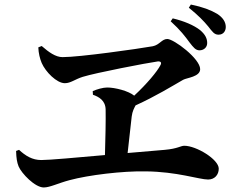

<svg xmlns="http://www.w3.org/2000/svg" viewBox="-20 -845 1040 847"><path d="M816 -658C833 -636 843 -623 860 -623C879 -623 894 -636 894 -655C894 -676 885 -693 863 -712C835 -734 792 -752 742 -764L733 -751C776 -712 797 -684 816 -658ZM898 -729C917 -705 925 -692 944 -692C967 -692 976 -710 976 -726C976 -748 963 -768 938 -784C909 -801 875 -814 822 -825L813 -811C856 -776 878 -753 898 -729ZM51 -179C52 -146 55 -129 62 -111C75 -80 134 -18 173 -18C200 -18 237 -37 286 -50C371 -73 521 -91 622 -89C760 -88 859 -53 898 -53C927 -53 945 -74 945 -101C945 -142 846 -202 793 -202C777 -202 764 -189 707 -184L543 -170L561 -331C564 -355 572 -368 578 -380C668 -421 739 -465 788 -493C804 -502 863 -506 863 -540C863 -586 747 -673 718 -673C694 -673 684 -647 654 -641C586 -629 331 -593 256 -593C225 -593 195 -615 164 -642L149 -636C150 -610 156 -586 164 -567C181 -528 230 -478 266 -478C292 -478 310 -495 345 -506C403 -524 626 -567 676 -574C689 -575 694 -569 688 -558C674 -530 628 -475 572 -423C547 -444 487 -459 453 -459C434 -459 407 -451 389 -443L390 -427C416 -418 445 -402 446 -362C447 -313 445 -233 443 -161C319 -150 198 -139 162 -139C123 -139 93 -157 64 -184Z"/></svg>

Font: Noto Serif KR
Style: Bold
Weight: 700
Designer: Ryoko NISHIZUKA 西塚涼子 (kana & ideographs); Frank Grießhammer (Latin, Greek & Cyrillic); Wenlong ZHANG 张文龙 (bopomofo); San
Foundry: Adobe
Version: Version 2.001;hotconv 1.1.0;makeotfexe 2.6.0